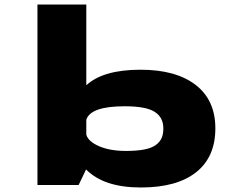

<svg xmlns="http://www.w3.org/2000/svg" viewBox="-20 -820 1090 851"><path d="M146 0V-800H362.5V-442Q437 -511 603 -511Q759.5 -511 847 -443.8Q934.5 -376.5 934.5 -251Q934.5 -124 849.2 -56.5Q764 11 604.5 11Q440 11 361.5 -69L328.5 0ZM533 -349Q381 -349 362.5 -289V-223Q371.5 -192.5 419.5 -171.8Q467.5 -151 538.5 -151Q587 -151 619.8 -157.5Q652.5 -164 670.8 -177.5Q689 -191 696.5 -208.5Q704 -226 704 -251Q704 -300 665.2 -324.5Q626.5 -349 533 -349Z"/></svg>

Font: League Mono Extended ExtraBold
Style: Regular
Weight: 800
Width: 9
Designer: Tyler Finck
Foundry: The League of Moveable Type / Tyler Finck
Version: Version 2.210